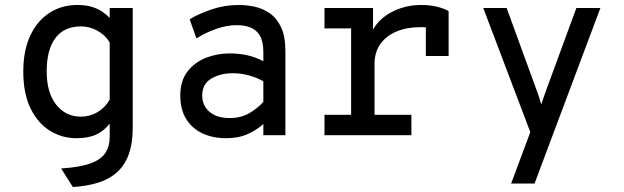

<svg xmlns="http://www.w3.org/2000/svg" viewBox="-20 -543 2504 771"><path d="M272.5 208 225.5 133.5Q303.5 128.5 345.8 112.2Q388 96 404.2 69.5Q420.5 43 420.5 7.5V-46.5Q398.5 -18 366.8 -3Q335 12 287.5 12Q229 12 180.5 -18Q132 -48 102.8 -107.5Q73.5 -167 73.5 -256Q73.5 -339.5 101.2 -399.2Q129 -459 178 -491Q227 -523 290.5 -523Q325.5 -523 351 -514.8Q376.5 -506.5 393.5 -494.2Q410.5 -482 420.5 -471V-511H513V-31Q513 33 496.8 77.2Q480.5 121.5 449.2 149.2Q418 177 373.5 190.8Q329 204.5 272.5 208ZM305.5 -74.5Q340.5 -74.5 371.2 -92.5Q402 -110.5 420.5 -143V-372.5Q403 -402 371.5 -419.5Q340 -437 305.5 -437Q237.5 -437 202.5 -390.2Q167.5 -343.5 167.5 -256Q167.5 -171 205.5 -122.8Q243.5 -74.5 305.5 -74.5Z M888.5 12Q835 12 793.5 -7.2Q752 -26.5 728 -64.5Q704 -102.5 704 -159.5Q704 -218.5 732.8 -255.8Q761.5 -293 806.8 -310.8Q852 -328.5 902 -328.5Q940 -328.5 972.8 -321.2Q1005.5 -314 1037.5 -297V-333.5Q1037.5 -376.5 1023.5 -400Q1009.5 -423.5 985.2 -432.8Q961 -442 931 -442Q889.5 -442 846 -426.2Q802.5 -410.5 769 -388.5L741.5 -465.5Q776.5 -487 828.8 -505Q881 -523 939.5 -523Q970.5 -523 1003 -516Q1035.5 -509 1063.5 -489.5Q1091.5 -470 1108.8 -433.5Q1126 -397 1126 -338.5V0H1037.5V-45Q1012 -21.5 975 -4.8Q938 12 888.5 12ZM902.5 -69Q949 -69 982.8 -89.5Q1016.5 -110 1037.5 -134V-216.5Q1015 -230 982 -239.5Q949 -249 914.5 -249Q865.5 -249 828.8 -227.5Q792 -206 792 -159.5Q792 -119.5 821 -94.2Q850 -69 902.5 -69Z M1283 0V-82H1390V-429H1283V-511H1478V-397L1472 -411.5Q1486 -445 1516.2 -470.2Q1546.5 -495.5 1586.5 -509.2Q1626.5 -523 1669 -523Q1708 -523 1736.2 -515.8Q1764.5 -508.5 1781.5 -498V-318H1690V-470.5L1723 -428Q1709.5 -431.5 1696 -432.8Q1682.5 -434 1669 -434Q1614.5 -434 1572.8 -416.8Q1531 -399.5 1507.5 -366.5Q1484 -333.5 1484 -286.5V-82H1632V0Z M2032.5 194 2109.5 -12.5 1920.5 -511H2014.5L2137.5 -173.5Q2141.5 -162.5 2145.8 -149.8Q2150 -137 2153.5 -123.5Q2158 -137 2162.2 -149.5Q2166.5 -162 2170.5 -173.5L2294.5 -511H2391L2126.5 194Z"/></svg>

Font: Overpass Mono Medium
Style: Regular
Weight: 500
Monospace: yes
Designer: Delve Withrington, Dave Bailey
Foundry: Delve Fonts LLC
Version: Version 4.000